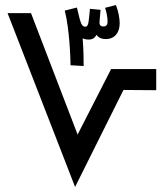

<svg xmlns="http://www.w3.org/2000/svg" viewBox="-20 -742 660 762"><path d="M312 -480C312 -503 312 -541 308 -590C314 -587 322 -585 332 -585C348 -585 357 -592 363 -604C369 -594 381 -587 400 -587C435 -587 455 -612 455 -650C455 -668 450 -698 440 -722L397 -711C403 -694 407 -671 407 -657C407 -646 404 -637 390 -637C382 -637 374 -640 375 -655L379 -703L337 -707C332 -662 333 -636 319 -636C309 -636 303 -643 297 -664L285 -713V-712L237 -700C256 -627 260 -506 260 -483ZM278 0 470 -385 600 -384V-468H421L288 -208L103 -690H10Z"/></svg>

Font: Noto Sans Arabic Cond Med
Style: Regular
Weight: 500
Width: 3
Designer: Monotype Design Team, Nadine Chahine, Nizar Qandah and Khaled Hosny
Foundry: Monotype Imaging Inc.
Version: Version 2.012